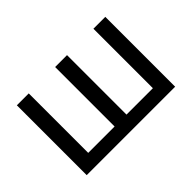

<svg xmlns="http://www.w3.org/2000/svg" viewBox="-90 -752 993 993"><g transform="rotate(-45 406.5 -255.5)"><path d="M83 0V-511H170V-76H363V-511H450V-76H643V-511H730V0Z"/></g></svg>

Font: Undotted
Style: Regular
Weight: 400
Designer: Delve Withrington, Dave Bailey, Thomas Jockin
Foundry: Delve Fonts LLC
Version: Version 4.000